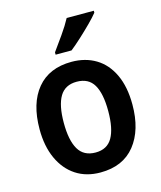

<svg xmlns="http://www.w3.org/2000/svg" viewBox="-115 -850 791 943"><g transform="rotate(-15 280.0 -378.0)"><path d="M516 -272Q516 -143 455 -66.5Q394 10 279 10Q207 10 154.5 -24.5Q102 -59 73 -122.5Q44 -186 44 -272Q44 -404 105.5 -478Q167 -552 281 -552Q351 -552 404 -520Q457 -488 486.5 -425Q516 -362 516 -272ZM167 -272Q167 -183 194 -137Q221 -91 281 -91Q340 -91 366.5 -137Q393 -183 393 -272Q393 -361 366.5 -406Q340 -451 280 -451Q221 -451 194 -406Q167 -361 167 -272ZM452 -756Q437 -737 409 -709Q381 -681 350.5 -653Q320 -625 296 -606H215V-618Q239 -651 267.5 -691.5Q296 -732 314 -766H452Z"/></g></svg>

Font: Noto Sans Sinhala UI SemiCondensed SemiBold
Style: Regular
Weight: 600
Width: 4
Designer: Jelle Bosma - Monotype Design Team
Foundry: Monotype Imaging Inc.
Version: Version 2.006; ttfautohint (v1.8.4.7-5d5b)